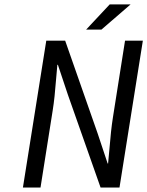

<svg xmlns="http://www.w3.org/2000/svg" viewBox="-20 -843 662 863"><path d="M367.2 -710 473.1 -823.2H566.9L436 -710ZM83 0 188 -660.2H272.9L418.9 -243.2L463.9 -107.9H465.8Q468.3 -128.9 471.7 -171.6Q475.1 -214.4 479 -250.2Q482.9 -286.1 487.8 -316.9L542 -660.2H622.1L517.1 0H432.1L285.2 -417L240.2 -551.8H237.8Q235.4 -529.8 232.2 -487.8Q229 -445.8 225.3 -411.1Q221.7 -376.5 216.8 -346.2L162.1 0Z"/></svg>

Font: Office Code Pro Italic
Style: Regular
Weight: 400
Italic angle: -9°
Designer: Nathan Rutzky & Paul D. Hunt
Foundry: Adobe Systems Incorporated
Version: Version 1.004;PS 001.004;hotconv 1.0.70;makeotf.lib2.5.58329